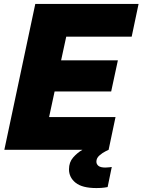

<svg xmlns="http://www.w3.org/2000/svg" viewBox="-20 -760 723 974"><path d="M2 0 159 -740H683L648 -574H316L290 -454H578L544 -296H257L229 -166H566L531 0Q531 0 515.5 7.5Q500 15 484.5 28.5Q469 42 469 60Q469 73 479.5 81.5Q490 90 515 90Q526 90 536.5 88.5Q547 87 547 87L526 189Q526 189 510.5 191.5Q495 194 469 194Q397 194 363.5 167Q330 140 330 99Q330 63 351 39Q372 15 398 0Z"/></svg>

Font: Be Vietnam Pro Black
Style: Italic
Weight: 900
Italic angle: -12°
Designer: Lam Bao, Tony Le, Vietanh Nguyen
Foundry: Yellow Type Foundry
Version: Version 1.002; ttfautohint (v1.8.3)